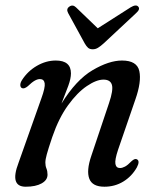

<svg xmlns="http://www.w3.org/2000/svg" viewBox="-20 -680 581 709"><path d="M61.5 -354.5Q55.5 -357 55 -365.2Q54.5 -373.5 61 -384Q82 -417 116 -436.8Q150 -456.5 186 -456.5Q242 -456.5 242 -409Q242 -390 232.2 -363.2Q222.5 -336.5 207 -297.5Q261 -385 321.8 -420.8Q382.5 -456.5 430.5 -456.5Q486 -456.5 494.5 -417.5Q503 -378.5 480 -313L416 -127Q403.5 -89.5 406.2 -74.5Q409 -59.5 423 -59.5Q431.5 -59.5 441.5 -64.8Q451.5 -70 466 -85Q477.5 -95.5 485 -92Q498 -86 485.5 -62Q466.5 -28.5 435.2 -9.5Q404 9.5 365.5 9.5Q321 9.5 309.8 -20Q298.5 -49.5 317 -104L382.5 -299Q399 -347.5 393.2 -366.8Q387.5 -386 362 -386Q336 -386 300.8 -362.2Q265.5 -338.5 231.2 -291.2Q197 -244 173 -174Q158 -129.5 152.8 -110.2Q147.5 -91 147.5 -79.5Q147.5 -67.5 151.5 -57.8Q155.5 -48 155.5 -35Q155.5 -15 133.8 -2.8Q112 9.5 75 9.5Q14.5 9.5 48.5 -79L132.5 -316Q147.5 -357 145 -372.5Q142.5 -388 127.5 -388Q118.5 -388 108 -382Q97.5 -376 82.5 -361.5Q69.5 -351 61.5 -354.5ZM362.5 -519.5Q351.5 -509.5 342.2 -503.8Q333 -498 322.5 -498Q311.5 -498 305.2 -503.5Q299 -509 293 -519.5L231.5 -632Q223.5 -647 236 -655.5Q248.5 -664.5 260.5 -653L341 -575.5L462.5 -653Q482.5 -665 490.5 -655.5Q499 -646 482.5 -631.5Z"/></svg>

Font: Fraunces 72pt Soft
Style: Italic
Weight: 400
Italic angle: -16°
Version: Version 1.000;[b76b70a41]